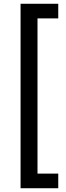

<svg xmlns="http://www.w3.org/2000/svg" viewBox="-20 -773 352 1025"><path d="M89.8 231.9V-752.9H291V-674.8H180.2V153.8H291V231.9Z"/></svg>

Font: Standard
Style: Regular
Weight: 400
Designer: Bryce Wilner
Version: Version 2.000;PS 2.0;hotconv 16.6.51;makeotf.lib2.5.65220 DE